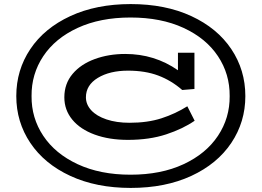

<svg xmlns="http://www.w3.org/2000/svg" viewBox="-20 -705 1285 943"><path d="M1185 -233Q1185 -106 1116 -3Q1047 100 919.5 159Q792 218 622 218Q453 218 325.5 159Q198 100 129 -3Q60 -106 60 -233Q60 -361 129 -464Q198 -567 325.5 -626Q453 -685 622 -685Q792 -685 919.5 -626Q1047 -567 1116 -464Q1185 -361 1185 -233ZM1108 -233Q1109 -341 1050.5 -429Q992 -517 881.5 -568Q771 -619 621 -619Q472 -619 361.5 -568Q251 -517 192.5 -429Q134 -341 135 -233Q134 -126 192.5 -38Q251 50 361.5 101.5Q472 153 621 153Q771 153 881.5 101.5Q992 50 1050.5 -38Q1109 -126 1108 -233ZM900 -183 936 -112Q878 -72 796 -45Q714 -18 608 -18Q516 -18 445 -44Q374 -70 335 -117.5Q296 -165 296 -227Q296 -294 336.5 -342Q377 -390 445.5 -415Q514 -440 595 -440Q739 -440 854 -360V-446H935V-268L875 -263Q821 -310 757 -334Q693 -358 609 -358Q519 -358 460.5 -322.5Q402 -287 402 -227Q402 -192 428 -163.5Q454 -135 503 -118.5Q552 -102 616 -102Q705 -102 773 -124Q841 -146 900 -183Z"/></svg>

Font: BioRhyme Expanded
Style: Bold
Weight: 700
Width: 7
Designer: Aoife Mooney
Foundry: Aoife Mooney Type
Version: Version 1.000